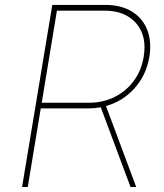

<svg xmlns="http://www.w3.org/2000/svg" viewBox="-20 -747 655 767"><path d="M68.2 0 188.9 -727.3H402Q463.1 -727.3 505.9 -701.5Q548.7 -675.8 567.6 -629.1Q586.6 -582.4 576.7 -519.9Q563.9 -445.7 517 -393.8Q470.2 -342 403.4 -323.5L524.1 0H501.4L382.5 -318.5Q358.7 -313.9 333.8 -313.9H142.8L90.9 0ZM146.7 -336.6H336.6Q391.3 -336.6 437.3 -359.4Q483.3 -382.1 514 -423.3Q544.7 -464.5 554 -519.9Q567.8 -604 523.8 -654.3Q479.8 -704.5 397.7 -704.5H207.4Z"/></svg>

Font: Inter Thin  BETA
Style: Italic
Weight: 100
Italic angle: -9.39999°
Designer: Rasmus Andersson
Foundry: rsms
Version: Version 3.011;git-f93a4a705